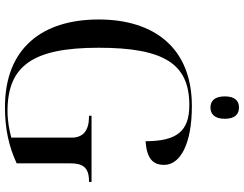

<svg xmlns="http://www.w3.org/2000/svg" viewBox="-122 -826 959 754"><g transform="rotate(90 357.0 -449.5)"><path d="M403 -797C427 -797 447 -812 447 -853C447 -895 427 -909 403 -909C378 -909 359 -895 359 -853C359 -812 378 -797 403 -797ZM401 10C487 10 555 -5 622 -36V-248C622 -296 639 -320 691 -320H695V-330H435V-320H439C493 -320 521 -297 521 -252V-15C493 -7 455 0 417 0C238 0 168 -100 168 -358C168 -614 231 -714 393 -714C495 -714 535 -666 535 -542C602 -547 628 -570 628 -615C628 -679 545 -724 397 -724C167 -724 57 -574 57 -358C57 -137 169 10 401 10Z"/></g></svg>

Font: Noto Serif Display
Style: Regular
Weight: 400
Designer: Monotype Design Team
Foundry: Monotype Imaging Inc.
Version: Version 2.009